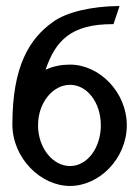

<svg xmlns="http://www.w3.org/2000/svg" viewBox="-20 -605 462 636"><path d="M21 -193C21 -81 115 11 212 11C309 11 400 -80 400 -190C400 -300 309 -391 212 -391C184 -391 157 -386 131 -374C164 -471 216 -525 352 -525H356L376 -585H370C287 -584 201 -566 155 -532C78 -477 21 -387 21 -193ZM106 -190C106 -265 155 -324 212 -324C269 -324 314 -265 314 -190C314 -115 269 -55 212 -55C155 -55 106 -115 106 -190Z"/></svg>

Font: Charger Sport
Style: DfBdNrw
Weight: 400
Designer: Jasper
Foundry: Cannot Into Space Fonts
Version: Version 1.1